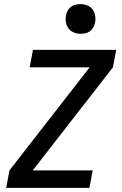

<svg xmlns="http://www.w3.org/2000/svg" viewBox="-20 -912 590 932"><path d="M414 0H10L26 -85L415 -585H124L140 -670H544L528 -585L139 -85H430ZM371 -748Q354 -748 338 -754.5Q322 -761 312.5 -774Q303 -787 300 -804.5Q297 -822 301 -840Q303 -851 309.5 -862Q316 -873 326 -880Q336 -887 347.5 -889.5Q359 -892 371 -892Q388 -892 404 -885.5Q420 -879 429.5 -866Q439 -853 442 -835.5Q445 -818 441 -800Q439 -789 432.5 -778Q426 -767 416 -760Q406 -753 394.5 -750.5Q383 -748 371 -748Z"/></svg>

Font: Lode Dark
Style: Bold Italic
Weight: 700
Italic angle: -11°
Monospace: yes
Designer: Belleve Invis
Foundry: Belleve Invis
Version: Version 29.2.0; ttfautohint (v1.8.3)